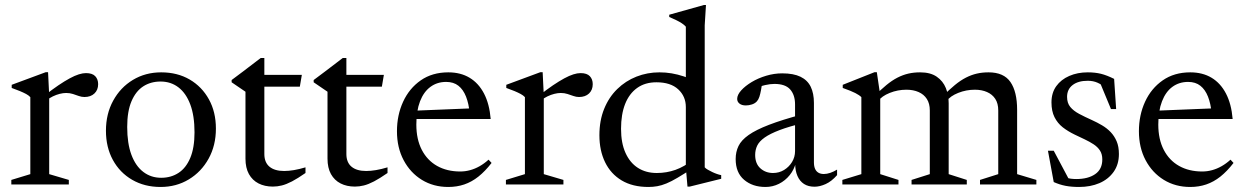

<svg xmlns="http://www.w3.org/2000/svg" viewBox="-20 -733 4954 763"><path d="M321.5 -442.5Q347 -442.5 358.5 -430.2Q370 -418 370 -398.5Q370 -375.5 355.2 -361.5Q340.5 -347.5 315.5 -347.5Q304.5 -347.5 293.2 -351.5Q282 -355.5 269.8 -359.5Q257.5 -363.5 243 -363.5Q231 -363.5 217.2 -360Q203.5 -356.5 190 -350Q176.5 -343.5 166.5 -335L156.5 -353Q187 -377 211.8 -393.8Q236.5 -410.5 256.8 -421.5Q277 -432.5 293 -437.5Q309 -442.5 321.5 -442.5ZM175.5 -354V-41L253.5 -18V0H25V-18L100.5 -41V-347Q94 -354 83.8 -359.5Q73.5 -365 59.2 -371Q45 -377 26.5 -383.5V-396L161.5 -446H171Z M620.5 -26.5Q659.5 -26.5 689.2 -45.8Q719 -65 736 -105.2Q753 -145.5 753 -207Q753 -273 736.2 -317.8Q719.5 -362.5 689.2 -385.8Q659 -409 618 -409Q579 -409 549.2 -389.8Q519.5 -370.5 502.5 -330.5Q485.5 -290.5 485.5 -228.5Q485.5 -163 502.2 -118Q519 -73 549.5 -49.8Q580 -26.5 620.5 -26.5ZM618 10Q554.5 10 505.2 -18.5Q456 -47 428.5 -97.5Q401 -148 401 -213.5Q401 -280.5 429.8 -333Q458.5 -385.5 508.2 -415.5Q558 -445.5 620.5 -445.5Q685 -445.5 733.8 -417Q782.5 -388.5 810.2 -338.2Q838 -288 838 -222Q838 -155 809 -102.5Q780 -50 730.2 -20Q680.5 10 618 10Z M1030.5 -121Q1030.5 -87.5 1051 -70.5Q1071.5 -53.5 1109 -53.5Q1127 -53.5 1148 -57Q1169 -60.5 1194 -68V-45.5Q1163 -24 1140.5 -12.2Q1118 -0.5 1100 4Q1082 8.5 1064.5 8.5Q1032 8.5 1007.5 -4Q983 -16.5 969.2 -41.2Q955.5 -66 955.5 -102.5V-368.5L900.5 -406V-415Q910.5 -422.5 921.2 -430.5Q932 -438.5 943.2 -447Q954.5 -455.5 966.2 -464.5Q978 -473.5 990.5 -483Q1003 -492.5 1016 -502.5H1030.5V-420ZM1001.5 -388.5V-435.5H1179.5L1171.5 -388.5Z M1356.5 -121Q1356.5 -87.5 1377 -70.5Q1397.5 -53.5 1435 -53.5Q1453 -53.5 1474 -57Q1495 -60.5 1520 -68V-45.5Q1489 -24 1466.5 -12.2Q1444 -0.5 1426 4Q1408 8.5 1390.5 8.5Q1358 8.5 1333.5 -4Q1309 -16.5 1295.2 -41.2Q1281.5 -66 1281.5 -102.5V-368.5L1226.5 -406V-415Q1236.5 -422.5 1247.2 -430.5Q1258 -438.5 1269.2 -447Q1280.5 -455.5 1292.2 -464.5Q1304 -473.5 1316.5 -483Q1329 -492.5 1342 -502.5H1356.5V-420ZM1327.5 -388.5V-435.5H1505.5L1497.5 -388.5Z M1761.5 -445.5Q1810.5 -445.5 1846.2 -424Q1882 -402.5 1903.5 -361.2Q1925 -320 1930 -260H1621L1622 -293L1881 -303.5L1846.5 -283Q1843 -321 1832 -349Q1821 -377 1801.8 -392.2Q1782.5 -407.5 1753 -407.5Q1717.5 -407.5 1690.8 -388Q1664 -368.5 1649.2 -330.5Q1634.5 -292.5 1634.5 -238Q1634.5 -179.5 1656.2 -137.5Q1678 -95.5 1717.2 -73.5Q1756.5 -51.5 1809 -51.5Q1829 -51.5 1848.2 -56.8Q1867.5 -62 1886 -72.5Q1904.5 -83 1921.5 -98.5L1933.5 -85.5Q1908 -52.5 1881.2 -31.2Q1854.5 -10 1825 0Q1795.5 10 1761.5 10Q1702.5 10 1656.5 -18.2Q1610.5 -46.5 1584 -96.5Q1557.5 -146.5 1557.5 -211.5Q1557.5 -275.5 1582 -328.8Q1606.5 -382 1652.2 -413.8Q1698 -445.5 1761.5 -445.5Z M2287 -442.5Q2312.5 -442.5 2324 -430.2Q2335.5 -418 2335.5 -398.5Q2335.5 -375.5 2320.8 -361.5Q2306 -347.5 2281 -347.5Q2270 -347.5 2258.8 -351.5Q2247.5 -355.5 2235.2 -359.5Q2223 -363.5 2208.5 -363.5Q2196.5 -363.5 2182.8 -360Q2169 -356.5 2155.5 -350Q2142 -343.5 2132 -335L2122 -353Q2152.5 -377 2177.2 -393.8Q2202 -410.5 2222.2 -421.5Q2242.5 -432.5 2258.5 -437.5Q2274.5 -442.5 2287 -442.5ZM2141 -354V-41L2219 -18V0H1990.5V-18L2066 -41V-347Q2059.5 -354 2049.2 -359.5Q2039 -365 2024.8 -371Q2010.5 -377 1992 -383.5V-396L2127 -446H2136.5Z M2705.5 -307.5Q2705.5 -350 2675.2 -378Q2645 -406 2588.5 -406Q2543.5 -406 2512 -383.5Q2480.5 -361 2464.2 -319.8Q2448 -278.5 2448 -221Q2448 -164.5 2465.8 -125.2Q2483.5 -86 2515.2 -65.8Q2547 -45.5 2590 -45.5Q2629 -45.5 2664.2 -58Q2699.5 -70.5 2733 -97.5L2734 -65Q2698.5 -42 2673.2 -27Q2648 -12 2628.5 -4Q2609 4 2592 7Q2575 10 2557 10Q2494 10 2450.5 -16Q2407 -42 2384.5 -88.5Q2362 -135 2362 -195.5Q2362 -254 2380.8 -300.2Q2399.5 -346.5 2432.8 -379Q2466 -411.5 2509.2 -428.5Q2552.5 -445.5 2600.5 -445.5Q2625.5 -445.5 2649.2 -441.5Q2673 -437.5 2698 -429.2Q2723 -421 2750.5 -407L2705.5 -380V-627Q2699.5 -634 2689.5 -640.5Q2679.5 -647 2666.8 -653.2Q2654 -659.5 2639.5 -665.5V-674.5L2777 -713H2785.5L2780.5 -632.5V-68Q2785 -63 2793 -58.5Q2801 -54 2810.2 -49.5Q2819.5 -45 2828.8 -41.8Q2838 -38.5 2846 -37V-22.5L2721 8.5H2712L2705.5 -67Z M3168.5 -278.5 3176.5 -245Q3116 -230.5 3078 -216Q3040 -201.5 3018.8 -186.5Q2997.5 -171.5 2989.2 -154.5Q2981 -137.5 2981 -117.5Q2981 -82.5 3001.8 -64Q3022.5 -45.5 3052 -45.5Q3076 -45.5 3095.8 -57.5Q3115.5 -69.5 3127.5 -89.2Q3139.5 -109 3139.5 -132.5V-318Q3139.5 -355.5 3120.2 -377.5Q3101 -399.5 3057.5 -399.5Q3041 -399.5 3021 -395Q3001 -390.5 2983 -381L3008.5 -404Q3007 -389.5 3004.2 -374.8Q3001.5 -360 2997.8 -348.5Q2994 -337 2988 -330.5Q2980.5 -322 2968.2 -318Q2956 -314 2944 -314Q2928 -314 2918.8 -321.2Q2909.5 -328.5 2909.5 -340Q2909.5 -356 2925.5 -373.8Q2941.5 -391.5 2967.2 -407Q2993 -422.5 3024.8 -432Q3056.5 -441.5 3088.5 -441.5Q3133.5 -441.5 3161.2 -428Q3189 -414.5 3201.8 -388.2Q3214.5 -362 3214.5 -324V-88Q3214.5 -72.5 3219 -62.2Q3223.5 -52 3232.2 -46.8Q3241 -41.5 3254 -41.5Q3266 -41.5 3279.8 -46.2Q3293.5 -51 3306.5 -59V-37Q3284.5 -12 3261 -1.5Q3237.5 9 3217 9Q3192 9 3175 -2Q3158 -13 3149 -33.8Q3140 -54.5 3140 -83L3143 -87.5Q3136 -59 3118.2 -37Q3100.5 -15 3075.5 -2.5Q3050.5 10 3022 10Q2970.5 10 2937 -18.5Q2903.5 -47 2903.5 -101Q2903.5 -129.5 2914.8 -152.8Q2926 -176 2955 -196.5Q2984 -217 3036 -237Q3088 -257 3168.5 -278.5Z M3478 -354V-41L3550.5 -18V0H3327.5V-18L3403 -41V-347Q3395 -355 3379 -363.2Q3363 -371.5 3329 -383.5V-396L3455 -446H3464.5ZM3750 -322.5V-41L3822 -18V0H3602.5V-18L3675 -41V-294Q3675 -321.5 3663.2 -339.8Q3651.5 -358 3630.5 -367.2Q3609.5 -376.5 3582 -376.5Q3547.5 -376.5 3515.8 -363.8Q3484 -351 3470.5 -332L3453.5 -350Q3480 -376.5 3502.5 -395Q3525 -413.5 3546.5 -424.5Q3568 -435.5 3589.8 -440.5Q3611.5 -445.5 3636.5 -445.5Q3677.5 -445.5 3702.5 -428.2Q3727.5 -411 3738.8 -383Q3750 -355 3750 -322.5ZM4022 -296.5V-41L4098.5 -18V0H3874.5V-18L3947 -41V-294Q3947 -322 3935.2 -340Q3923.5 -358 3902.5 -367.2Q3881.5 -376.5 3854 -376.5Q3819.5 -376.5 3787.8 -363.8Q3756 -351 3742.5 -332L3725.5 -350Q3752 -376.5 3774.5 -395Q3797 -413.5 3818.5 -424.5Q3840 -435.5 3861.8 -440.5Q3883.5 -445.5 3908.5 -445.5Q3969 -445.5 3995.5 -407Q4022 -368.5 4022 -296.5Z M4302.5 -445.5Q4331.5 -445.5 4355 -439.8Q4378.5 -434 4407.5 -419.5L4415.5 -299.5H4395L4344 -422.5L4378.5 -380.5Q4359 -396.5 4341.8 -404.2Q4324.5 -412 4302.5 -412Q4264.5 -412 4242.5 -395Q4220.5 -378 4220.5 -348Q4220.5 -323.5 4233.2 -308Q4246 -292.5 4268.5 -280.5Q4291 -268.5 4319 -256Q4340 -246.5 4359.5 -235Q4379 -223.5 4393.8 -208Q4408.5 -192.5 4417.5 -171.5Q4426.5 -150.5 4426.5 -121Q4426.5 -79.5 4405.5 -50Q4384.5 -20.5 4349 -5.2Q4313.5 10 4268 10Q4238 10 4214.5 5.5Q4191 1 4167.5 -9.5L4144.5 -134H4167.5L4236 -5L4179 -43Q4197.5 -34 4210.5 -29.2Q4223.5 -24.5 4234.5 -23Q4245.5 -21.5 4257 -21.5Q4304 -21.5 4332.2 -41Q4360.5 -60.5 4360.5 -99.5Q4360.5 -120.5 4351.2 -134.8Q4342 -149 4326 -159.5Q4310 -170 4290.5 -179.2Q4271 -188.5 4251 -198Q4224 -211 4203.2 -227.2Q4182.5 -243.5 4170.5 -267.5Q4158.5 -291.5 4158.5 -326Q4158.5 -364 4177.5 -390.5Q4196.5 -417 4229.2 -431.2Q4262 -445.5 4302.5 -445.5Z M4710 -445.5Q4759 -445.5 4794.8 -424Q4830.5 -402.5 4852 -361.2Q4873.5 -320 4878.5 -260H4569.5L4570.5 -293L4829.5 -303.5L4795 -283Q4791.5 -321 4780.5 -349Q4769.5 -377 4750.2 -392.2Q4731 -407.5 4701.5 -407.5Q4666 -407.5 4639.2 -388Q4612.5 -368.5 4597.8 -330.5Q4583 -292.5 4583 -238Q4583 -179.5 4604.8 -137.5Q4626.5 -95.5 4665.8 -73.5Q4705 -51.5 4757.5 -51.5Q4777.5 -51.5 4796.8 -56.8Q4816 -62 4834.5 -72.5Q4853 -83 4870 -98.5L4882 -85.5Q4856.5 -52.5 4829.8 -31.2Q4803 -10 4773.5 0Q4744 10 4710 10Q4651 10 4605 -18.2Q4559 -46.5 4532.5 -96.5Q4506 -146.5 4506 -211.5Q4506 -275.5 4530.5 -328.8Q4555 -382 4600.8 -413.8Q4646.5 -445.5 4710 -445.5Z"/></svg>

Font: Newsreader 24pt
Style: Regular
Weight: 400
Designer: Hugues Gentile
Foundry: Production Type
Version: Version 1.003